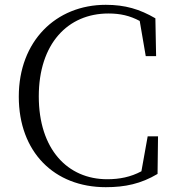

<svg xmlns="http://www.w3.org/2000/svg" viewBox="-20 -762 728 797"><path d="M419 15C499 15 565 1 634 -40L636 -196H593L567 -51C522 -27 476 -18 425 -18C261 -18 141 -142 141 -362C141 -580 261 -706 430 -706C479 -706 519 -697 560 -675L585 -529H628L625 -686C560 -724 499 -742 419 -742C212 -742 58 -591 58 -361C58 -131 205 15 419 15Z"/></svg>

Font: Noto Serif CJK SC Light
Style: Regular
Weight: 300
Designer: Ryoko NISHIZUKA 西塚涼子 (kana & ideographs); Frank Grießhammer (Latin, Greek & Cyrillic); Wenlong ZHANG 张文龙 (bopomofo); San
Foundry: Adobe
Version: Version 2.001;hotconv 1.1.0;makeotfexe 2.6.0